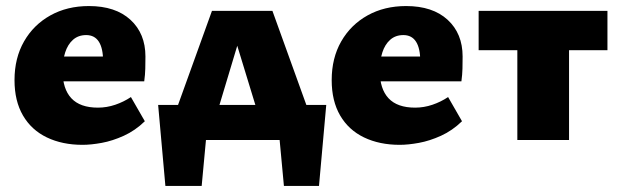

<svg xmlns="http://www.w3.org/2000/svg" viewBox="-20 -463 2051 635"><path d="M253 16Q186 16 135 -8.5Q84 -33 56 -81Q28 -129 28 -198Q28 -271 59.5 -326Q91 -381 146.5 -412Q202 -443 274 -443Q362 -443 411.5 -397.5Q461 -352 461 -276Q461 -256 460.5 -236Q460 -216 457 -194H321V-260Q321 -303 307 -325Q293 -347 265 -347Q239 -347 221.5 -331.5Q204 -316 195.5 -289.5Q187 -263 187 -229Q187 -169 216 -138Q245 -107 304 -107Q333 -107 361 -116.5Q389 -126 413 -142L459 -62Q427 -31 389.5 -14Q352 3 316.5 9.5Q281 16 253 16ZM108 -194 128 -276H452V-194Z M527 0 681 -427H881L1035 0H860L745 -376H784L671 0ZM527 152 503 -116H672L647 152ZM584 0 542 -116H1059L980 0ZM919 152 894 -116H1059L1035 152Z M1302 16Q1235 16 1184 -8.5Q1133 -33 1105 -81Q1077 -129 1077 -198Q1077 -271 1108.5 -326Q1140 -381 1195.5 -412Q1251 -443 1323 -443Q1411 -443 1460.5 -397.5Q1510 -352 1510 -276Q1510 -256 1509.5 -236Q1509 -216 1506 -194H1370V-260Q1370 -303 1356 -325Q1342 -347 1314 -347Q1288 -347 1270.5 -331.5Q1253 -316 1244.5 -289.5Q1236 -263 1236 -229Q1236 -169 1265 -138Q1294 -107 1353 -107Q1382 -107 1410 -116.5Q1438 -126 1462 -142L1508 -62Q1476 -31 1438.5 -14Q1401 3 1365.5 9.5Q1330 16 1302 16ZM1157 -194 1177 -276H1501V-194Z M1691 0V-427H1862V0ZM1563 -297V-427H1989V-297Z"/></svg>

Font: Ysabeau Infant Black
Style: Regular
Weight: 900
Designer: Christian Thalmann (Catharsis Fonts)
Version: Version 2.001;gftools[0.9.30]; featfreeze: ss01,ss02,lnum